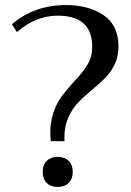

<svg xmlns="http://www.w3.org/2000/svg" viewBox="-20 -730 519 760"><path d="M179 -201Q179 -249 192 -286Q205 -323 224 -348.5Q243 -374 273 -407Q309 -445 327 -475Q345 -505 345 -545Q345 -668 208 -668Q122 -668 47 -603L27 -634Q116 -710 242 -710Q331 -710 390 -670Q449 -630 449 -546Q449 -507 435 -477.5Q421 -448 401 -426.5Q381 -405 346 -376Q309 -345 287 -321.5Q265 -298 250 -264Q235 -230 235 -185V-171H181Q179 -193 179 -201ZM149 -50Q149 -77 165 -93Q181 -109 208 -109Q236 -109 252 -93Q268 -77 268 -50Q268 -22 252 -6Q236 10 208 10Q181 10 165 -6Q149 -22 149 -50Z"/></svg>

Font: Trirong Medium
Style: Regular
Weight: 500
Designer: Katatrad Team
Foundry: CadsonDemak
Version: Version 1.001